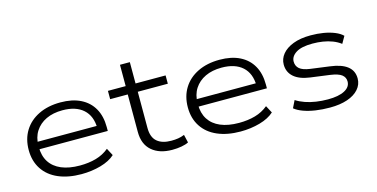

<svg xmlns="http://www.w3.org/2000/svg" viewBox="-67 -963 2543 1296"><g transform="rotate(-15 1204.5 -315.0)"><path d="M372 8Q280 8 211.5 -21.5Q143 -51 106 -107.5Q69 -164 69 -241Q69 -318 104.5 -375.5Q140 -433 205.5 -465Q271 -497 358 -497Q441 -497 499 -468Q557 -439 587.5 -385Q618 -331 618 -255V-228H118V-280H578L555 -263Q554 -350 502.5 -396Q451 -442 358 -442Q292 -442 243.5 -419Q195 -396 167.5 -353.5Q140 -311 140 -252V-245Q140 -182 167.5 -139Q195 -96 248 -73.5Q301 -51 377 -51Q439 -51 490 -65.5Q541 -80 581 -113L608 -62Q571 -28 507.5 -10Q444 8 372 8Z M1007 8Q917 8 864.5 -37.5Q812 -83 812 -169V-431H689V-489H813V-638H882V-489H1092V-431H882V-178Q882 -113 917 -83Q952 -53 1016 -53Q1042 -53 1064 -56.5Q1086 -60 1108 -69L1121 -13Q1102 -3 1071.5 2.5Q1041 8 1007 8Z M1484 8Q1392 8 1323.5 -21.5Q1255 -51 1218 -107.5Q1181 -164 1181 -241Q1181 -318 1216.5 -375.5Q1252 -433 1317.5 -465Q1383 -497 1470 -497Q1553 -497 1611 -468Q1669 -439 1699.5 -385Q1730 -331 1730 -255V-228H1230V-280H1690L1667 -263Q1666 -350 1614.5 -396Q1563 -442 1470 -442Q1404 -442 1355.5 -419Q1307 -396 1279.5 -353.5Q1252 -311 1252 -252V-245Q1252 -182 1279.5 -139Q1307 -96 1360 -73.5Q1413 -51 1489 -51Q1551 -51 1602 -65.5Q1653 -80 1693 -113L1720 -62Q1683 -28 1619.5 -10Q1556 8 1484 8Z M2109 8Q2055 8 2008.5 1Q1962 -6 1925 -19.5Q1888 -33 1865 -52L1890 -103Q1918 -85 1952.5 -73Q1987 -61 2027 -55Q2067 -49 2110 -49Q2184 -49 2226 -71Q2268 -93 2268 -132Q2268 -161 2245 -179Q2222 -197 2165 -205L2031 -223Q1957 -233 1919 -266.5Q1881 -300 1881 -353Q1881 -393 1907.5 -425.5Q1934 -458 1984.5 -477.5Q2035 -497 2107 -497Q2154 -497 2196 -490Q2238 -483 2272.5 -469Q2307 -455 2327 -435L2299 -386Q2274 -405 2243 -417Q2212 -429 2177 -434.5Q2142 -440 2105 -440Q2027 -440 1989 -415.5Q1951 -391 1951 -355Q1951 -324 1973 -305Q1995 -286 2046 -279L2180 -261Q2259 -251 2299 -219.5Q2339 -188 2339 -134Q2339 -92 2310.5 -59.5Q2282 -27 2230.5 -9.5Q2179 8 2109 8Z"/></g></svg>

Font: Nunito Sans 10pt Expanded Light
Style: Regular
Weight: 300
Width: 7
Designer: Vernon Adams
Foundry: Vernon Adams
Version: Version 3.101;gftools[0.9.27]